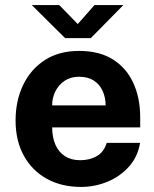

<svg xmlns="http://www.w3.org/2000/svg" viewBox="-20 -728 608 758"><path d="M300 10Q223 10 164.8 -22.2Q106.5 -54.5 74 -113.5Q41.5 -172.5 41.5 -252.5Q41.5 -330 71.2 -392.2Q101 -454.5 157 -490.8Q213 -527 292.5 -527Q371.5 -527 425 -493.8Q478.5 -460.5 506 -401.2Q533.5 -342 533.5 -264.5V-225H186Q186 -185.5 199 -156.2Q212 -127 236.8 -111.2Q261.5 -95.5 296.5 -95.5Q334 -95.5 362 -111.5Q390 -127.5 401.5 -164H533Q524 -109 489 -70Q454 -31 404 -10.5Q354 10 300 10ZM186 -312H397Q397 -343 385.2 -369Q373.5 -395 350.2 -410Q327 -425 292 -425Q258.5 -425 234.8 -408.8Q211 -392.5 198.2 -366.5Q185.5 -340.5 186 -312ZM237 -577.5 105.5 -708H214L287 -633L353 -708H467L338.5 -577.5Z"/></svg>

Font: Public Sans Thin
Style: Bold
Weight: 700
Version: Version 2.001